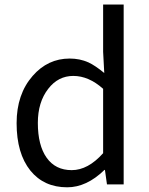

<svg xmlns="http://www.w3.org/2000/svg" viewBox="-20 -797 645 830"><path d="M270.5 12.7Q169.9 12.7 111.3 -59.6Q51.8 -133.8 51.8 -264.6Q51.8 -389.6 121.1 -468.8Q186.5 -543.9 281.2 -543.9Q325.2 -543.9 362.3 -527.3Q391.6 -513.7 430.7 -481.4L425.8 -573.2V-777.3H514.6V0H442.4L433.6 -62.5H431.6Q354.5 12.7 270.5 12.7ZM425.8 -134.8V-413.1Q363.3 -468.8 296.9 -468.8Q231.4 -468.8 188.5 -413.1Q143.6 -355.5 143.6 -265.6Q143.6 -168.9 181.6 -115.2Q219.7 -61.5 290 -61.5Q360.4 -61.5 425.8 -134.8Z"/></svg>

Font: Bpmf GenYo Gothic R
Style: R
Weight: 400
Foundry: But Ko
Version: Version 1.320